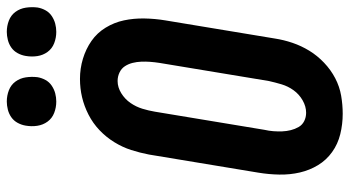

<svg xmlns="http://www.w3.org/2000/svg" viewBox="-246 -750 1004 551"><g transform="rotate(-90 255.5 -474.0)"><path d="M205 8Q175 8 146.5 1Q118 -6 95 -22.5Q72 -39 57.5 -63Q43 -87 36.5 -115Q30 -143 30.5 -173.5Q31 -204 36 -234L88 -548Q93 -574 101 -599Q109 -624 123.5 -647.5Q138 -671 158 -690Q178 -709 202.5 -721.5Q227 -734 252.5 -740Q278 -746 305 -746Q335 -746 363 -737.5Q391 -729 414 -713Q437 -697 452 -672.5Q467 -648 473 -620Q479 -592 478.5 -561.5Q478 -531 473 -501L421 -187Q417 -161 408.5 -136Q400 -111 386 -88Q372 -65 351.5 -45.5Q331 -26 307 -13.5Q283 -1 257 3.5Q231 8 205 8ZM208 -97Q226 -97 243.5 -107Q261 -117 272.5 -133Q284 -149 289.5 -167.5Q295 -186 299 -204L351 -518Q353 -531 354 -544Q355 -557 354.5 -570Q354 -583 351 -595Q348 -607 341.5 -617Q335 -627 323.5 -632.5Q312 -638 299 -638Q281 -638 264 -627.5Q247 -617 236 -601Q225 -585 219.5 -567Q214 -549 211 -531L159 -217Q156 -204 155 -191Q154 -178 154.5 -165.5Q155 -153 158 -141Q161 -129 167 -118.5Q173 -108 184 -102.5Q195 -97 208 -97ZM440 -814Q423 -814 407.5 -820Q392 -826 382.5 -839Q373 -852 370.5 -868.5Q368 -885 371 -902Q373 -914 379 -925Q385 -936 395 -943Q405 -950 417 -953Q429 -956 440 -956Q457 -956 472.5 -950Q488 -944 497.5 -931Q507 -918 509.5 -901.5Q512 -885 510 -868Q508 -856 502 -845Q496 -834 485.5 -827Q475 -820 463.5 -817Q452 -814 440 -814ZM240 -814Q223 -814 207.5 -820Q192 -826 182.5 -839Q173 -852 170.5 -868.5Q168 -885 171 -902Q173 -914 179 -925Q185 -936 195 -943Q205 -950 217 -953Q229 -956 240 -956Q257 -956 272.5 -950Q288 -944 297.5 -931Q307 -918 309.5 -901.5Q312 -885 310 -868Q308 -856 302 -845Q296 -834 285.5 -827Q275 -820 263.5 -817Q252 -814 240 -814Z"/></g></svg>

Font: Iosevka Curly Slab XBdObl
Style: Regular
Weight: 800
Italic angle: -9°
Monospace: yes
Designer: Belleve Invis
Foundry: Belleve Invis
Version: Version 11.1.0; ttfautohint (v1.8.3)